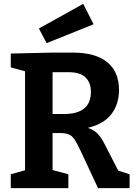

<svg xmlns="http://www.w3.org/2000/svg" viewBox="-20 -977 707 997"><path d="M36 0V-72L110 -93V-607L36 -627V-699L259 -704H356Q476 -704 537 -654Q598 -604 598 -510Q598 -436 558.5 -384.5Q519 -333 436 -313Q468 -303 487.5 -282Q507 -261 522 -231L594 -91L653 -72V0H489L399 -193Q381 -231 368 -251.5Q355 -272 336 -279.5Q317 -287 281 -286H253V-94L335 -72V0ZM338 -602H253V-385H312Q452 -385 452 -500Q452 -548 424 -575Q396 -602 338 -602ZM222 -753 182 -829 412 -957 466 -851Z"/></svg>

Font: Bitter
Style: Bold
Weight: 700
Designer: Sol Matas, and Bitter project Authors
Foundry: Sol Matas
Version: Version 2.001